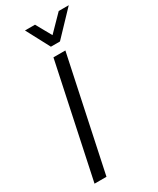

<svg xmlns="http://www.w3.org/2000/svg" viewBox="-224 -955 837 1020"><g transform="rotate(-30 195.0 -445.0)"><path d="M180.7 -690.4H253.9L107.4 0H34.2ZM121.1 -889.6H182.6L235.4 -794.9L328.1 -889.6H389.6L252.9 -746.1H197.3Z"/></g></svg>

Font: Dinish
Style: Italic
Weight: 400
Italic angle: -12°
Designer: Bert Driehuis
Foundry: Playbeing
Version: Version 3.002; git-62d0f29-release